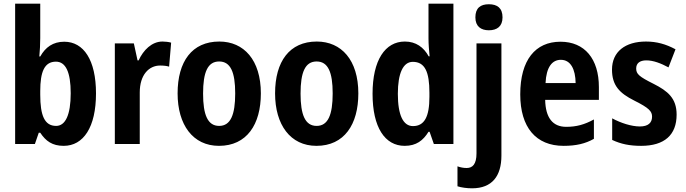

<svg xmlns="http://www.w3.org/2000/svg" viewBox="-20 -780 3717 1040"><path d="M198 -760H62V0H169L190 -61H198C228 -16 263 10 325 10C432 10 500 -91 500 -274C500 -455 433 -554 328 -554C267 -554 226 -524 198 -474H193C196 -505 198 -542 198 -574ZM283 -446C336 -446 363 -389 363 -275C363 -157 334 -98 284 -98C221 -98 198 -155 198 -267V-287C198 -390 220 -446 283 -446Z M860 -555C802 -555 756 -508 731 -453H725L705 -545H602V0H737V-279C737 -375 787 -425 847 -425C867 -425 883 -423 896 -419L907 -549C893 -553 875 -555 860 -555Z M1393 -274C1393 -455 1301 -555 1168 -555C1020 -555 942 -447 942 -274C942 -104 1025 10 1166 10C1317 10 1393 -106 1393 -274ZM1080 -273C1080 -389 1105 -447 1167 -447C1229 -447 1254 -389 1254 -274C1254 -158 1229 -98 1167 -98C1105 -98 1080 -158 1080 -273Z M1921 -274C1921 -455 1829 -555 1696 -555C1548 -555 1470 -447 1470 -274C1470 -104 1553 10 1694 10C1845 10 1921 -106 1921 -274ZM1608 -273C1608 -389 1633 -447 1695 -447C1757 -447 1782 -389 1782 -274C1782 -158 1757 -98 1695 -98C1633 -98 1608 -158 1608 -273Z M2172 10C2235 10 2272 -19 2301 -66H2307L2330 0H2436V-760H2301V-572C2301 -542 2304 -505 2307 -475H2302C2275 -524 2233 -555 2173 -555C2066 -555 1998 -454 1998 -272C1998 -90 2065 10 2172 10ZM2217 -97C2164 -97 2135 -156 2135 -272C2135 -384 2164 -445 2216 -445C2282 -445 2306 -390 2306 -278V-255C2306 -148 2279 -97 2217 -97Z M2555 -686C2555 -637 2585 -616 2628 -616C2672 -616 2702 -637 2702 -686C2702 -736 2674 -757 2628 -757C2583 -757 2555 -737 2555 -686ZM2537 240C2646 240 2696 173 2696 63V-545H2561V51C2561 109 2540 130 2508 130C2491 130 2475 127 2458 121V229C2479 236 2510 240 2537 240Z M3016 -554C2880 -554 2798 -455 2798 -269C2798 -90 2883 10 3033 10C3101 10 3151 -2 3197 -28V-133C3146 -105 3102 -93 3047 -93C2973 -93 2935 -143 2933 -239H3224V-308C3224 -461 3147 -554 3016 -554ZM3018 -456C3071 -456 3097 -405 3098 -330H2935C2939 -417 2971 -456 3018 -456Z M3645 -159C3645 -248 3597 -287 3520 -326C3442 -365 3426 -379 3426 -409C3426 -437 3445 -453 3481 -453C3519 -453 3560 -437 3601 -415L3639 -513C3587 -541 3537 -555 3479 -555C3367 -555 3295 -500 3295 -403C3295 -317 3336 -275 3416 -235C3496 -195 3512 -177 3512 -148C3512 -115 3491 -95 3446 -95C3400 -95 3342 -114 3296 -139V-22C3343 0 3390 10 3453 10C3579 10 3645 -49 3645 -159Z"/></svg>

Font: Noto Sans Display SemiCondensed
Style: Bold
Weight: 700
Width: 4
Designer: Monotype Design Team
Foundry: Monotype Imaging Inc.
Version: Version 1.900